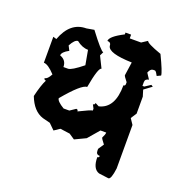

<svg xmlns="http://www.w3.org/2000/svg" viewBox="-98 -544 640 675"><g transform="rotate(20 222.0 -207.0)"><path d="M341.8 39.6Q316.4 31.2 316.4 -12.2Q323.2 -12.2 323.2 -19Q309.1 -19 309.1 -33.2V-40.5L323.2 -61.5Q309.1 -79.1 309.1 -83Q316.4 -96.7 316.4 -104H294.9L258.8 -62L217.8 -42.5L196.8 -56.6L160.6 -61.5L139.6 -47.4L118.2 -68.4L89.4 -75.7Q52.2 -87.9 33.2 -137.7Q43.5 -181.6 54.7 -203.1Q47.4 -203.1 47.4 -210Q57.6 -210 68.8 -231.4Q42.5 -259.8 26.4 -259.8V-356.9L39.1 -353Q65.4 -424.3 125.5 -424.3L153.8 -429.2Q201.7 -365.7 210 -365.7L203.1 -351.6L224.1 -309.1Q212.4 -309.1 198.7 -231.9Q177.7 -231.9 118.2 -160.6Q118.2 -149.4 146.5 -132.3H168L189 -146.5Q195.8 -146.5 195.8 -139.2Q238.8 -160.6 245.6 -160.6V-167.5L238.3 -181.6Q245.6 -181.6 245.6 -189L259.8 -181.6Q316.4 -194.8 316.4 -280.8Q323.2 -280.8 323.2 -288.1V-294.9Q309.1 -312.5 309.1 -315.9L316.4 -366.2Q229 -368.7 224.1 -394Q224.1 -408.2 210 -408.2Q210 -425.3 259.8 -450.7V-457.5H280.8V-443.4H323.2L344.7 -457.5Q344.7 -449.2 400.9 -429.2Q429.2 -370.6 429.2 -358.4L415 -351.6Q408.2 -365.2 403.3 -367.7H396Q386.2 -367.7 379.9 -351.6L394 -330.1Q379.9 -328.1 379.9 -315.9V-301.8H386.7L408.2 -315.9L415 -311.5L386.7 -290.5L394 -266.6V-203.1L379.9 -181.6L394 -160.6V2Q388.7 44.4 378.4 44.4ZM156.7 -355.5Q134.8 -355.5 113.3 -372.6Q101.1 -372.6 87.4 -346.7L96.2 -329.6Q71.3 -316.4 71.3 -303.7Q96.2 -294.9 96.2 -269H113.3Q126.5 -269 166.5 -301.3Z"/></g></svg>

Font: Truetypewriter PolyglOTT
Style: Regular
Weight: 400
Designer: Sergey Beatoff a.k.a. Sam_T
Version: Version 3.76